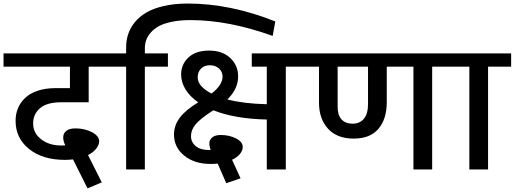

<svg xmlns="http://www.w3.org/2000/svg" viewBox="-35 -947 2877 1073"><path d="M327.1 -53.6Q203.7 -53.6 127.9 -114Q52.1 -174.4 52.1 -272Q52.1 -348.3 105.2 -399.4Q132 -425.2 175.4 -439.8Q218.9 -454.5 275 -454.5H355.9V-574.3H-15.2V-648.6H591V-574.3H460.6V-375.6H308.9Q227.5 -375.6 188.8 -342.5Q150.2 -309.4 150.2 -256.6Q150.2 -203.7 194.6 -168.9Q239.1 -134 306.4 -134Q322.5 -134 330.1 -134.5Q317.5 -159.3 318.3 -181Q319 -202.7 336.2 -216.1Q353.4 -229.5 386.8 -229.5Q439.3 -229.5 479.3 -208Q519.2 -186.6 519.2 -157.7Q519.2 -138 503.3 -117Q487.4 -96.1 457 -80.4L533.9 72.3L454 105.7L373.1 -56.1Q349.3 -53.6 327.1 -53.6Z M669.9 0V-574.3H560.7V-648.6H669.9V-682.5Q669.9 -762.4 716.9 -821Q742.7 -852.9 781.3 -876.1Q820 -899.4 879.7 -913.3Q939.3 -927.2 1014.7 -927.2Q1252.3 -927.2 1503.5 -827.1L1488.9 -746.2Q1243.2 -834.7 1029.3 -834.7Q971.2 -834.7 925.7 -825.3Q880.2 -816 852.4 -800.6Q824.6 -785.1 806.4 -763.7Q788.2 -742.2 781.3 -720.7Q774.5 -699.2 774.5 -674.9V-648.6H903.4V-574.3H774.5V0Z M1142.1 -30.8Q1051.6 -30.8 994.4 -77.4Q937.3 -123.9 937.3 -195.1Q937.3 -246.2 970.2 -289.7Q1003 -333.2 1072.8 -375.1Q1025.3 -408 1001.3 -448.2Q977.2 -488.4 977.2 -530.8Q977.2 -587.5 1018.2 -625.9Q1059.2 -664.3 1133.5 -664.3Q1207.8 -664.3 1251.8 -622.9Q1295.8 -581.4 1295.8 -519.7Q1295.8 -449.9 1235.6 -391.3Q1327.1 -367.5 1456 -364.5V-574.3H1372.1V-648.6H1692.1V-574.3H1562.2V0H1456V-279.1Q1278.6 -282.6 1157.2 -330.6Q1155.2 -328.6 1151.2 -326.6Q1084.4 -283.6 1058.4 -252.3Q1032.4 -220.9 1032.4 -186.6Q1032.4 -152.2 1058.9 -130.4Q1085.4 -108.7 1131.4 -108.7Q1139 -108.7 1142.6 -109.2Q1135 -126.9 1135 -146.6Q1135 -166.3 1151.4 -179.5Q1167.8 -192.6 1198.2 -192.6Q1246.7 -192.6 1284.1 -173.4Q1321.5 -154.2 1321.5 -125.9Q1321.5 -105.7 1306.1 -86.7Q1290.7 -67.7 1261.9 -54.1L1309.4 49.5L1229.5 76.8L1181.5 -32.9Q1165.3 -30.8 1142.1 -30.8ZM1069.8 -514.7Q1069.8 -464.1 1147.1 -424.2Q1208.8 -471.7 1208.8 -519.2Q1208.8 -546 1188.8 -564.2Q1168.9 -582.4 1138 -582.4Q1107.2 -582.4 1088.5 -563.7Q1069.8 -545 1069.8 -514.7Z M2021.7 -365V-574.3H1851.9V-349.3Q1851.9 -303.8 1873.6 -279.8Q1895.3 -255.8 1935.8 -255.8Q1976.2 -255.8 1999 -283.9Q2021.7 -311.9 2021.7 -365ZM2275.5 0V-574.3H2126.4V-375.1Q2126.4 -282.1 2080.1 -227.2Q2033.9 -172.4 1941.4 -172.4Q1848.8 -172.4 1798.3 -227.5Q1747.7 -282.6 1747.7 -373.6V-574.3H1661.8V-648.6H2509.1V-574.3H2380.2V0Z M2588 0V-574.3H2478.8V-648.6H2821.5V-574.3H2692.6V0Z"/></svg>

Font: Khula SemiBold
Style: Regular
Weight: 600
Designer: Erin McLaughlin, Steve Matteson
Version: Version 1.002;PS 1.0;hotconv 1.0.72;makeotf.lib2.5.5900; ttf